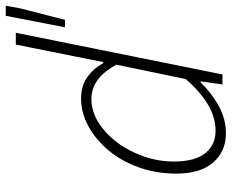

<svg xmlns="http://www.w3.org/2000/svg" viewBox="-89 -705 806 668"><g transform="rotate(-90 314.0 -371.0)"><path d="M184 12Q121 12 82.5 -32.5Q44 -77 44 -161Q44 -230 65.5 -290.5Q87 -351 124.5 -396Q162 -441 209 -466.5Q256 -492 305 -492Q348 -492 378.5 -471Q409 -450 428 -415H432L451 -510L493 -719H534L389 0H354L365 -76H361Q325 -38 279.5 -13Q234 12 184 12ZM193 -24Q240 -24 285 -51Q330 -78 373 -128L423 -369Q397 -416 367.5 -436Q338 -456 304 -456Q261 -456 222 -431.5Q183 -407 152.5 -366.5Q122 -326 104 -274.5Q86 -223 86 -169Q86 -96 115 -60Q144 -24 193 -24ZM553 -548 593 -754H628L619 -704L579 -548Z"/></g></svg>

Font: Source Sans 3 ExtraLight Light
Style: Italic
Weight: 300
Italic angle: -11°
Version: Version 3.052;hotconv 1.1.0;makeotfexe 2.6.0